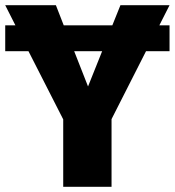

<svg xmlns="http://www.w3.org/2000/svg" viewBox="-30 -715 669 735"><path d="M580 -618 619 -695H431L400 -618H214L184 -695H-10L29 -618H-10V-519H79L212 -258V0H397V-259L529 -519H619V-618ZM307 -384 254 -519H361Z"/></svg>

Font: Fira Sans ExtraBold
Style: Regular
Weight: 800
Designer: bBox Type GmbH & Carrois Corporate GbR & Edenspiekermann AG
Foundry: bBox Type GmbH & Carrois Corporate GbR & Edenspiekermann AG
Version: Version 4.300;PS 004.300;hotconv 1.0.88;makeotf.lib2.5.64775